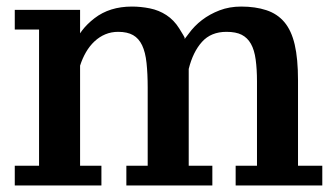

<svg xmlns="http://www.w3.org/2000/svg" viewBox="-20 -560 1011 585"><path d="M627 5H365V-55H430V-293Q430 -335 426.5 -368Q423 -401 413 -422Q403 -443 385.5 -453Q368 -463 340 -463Q319 -463 301 -455.5Q283 -448 268 -434Q253 -420 242 -401Q231 -382 224 -360V-55H289V5H25V-55H99V-470H25V-530H224V-424H207Q222 -469 268 -504.5Q314 -540 382 -540Q409 -540 436.5 -534.5Q464 -529 487 -514Q510 -499 526 -473.5Q542 -448 543 -444Q538 -434 555 -457.5Q572 -481 595.5 -499Q619 -517 649 -528.5Q679 -540 715 -540Q758 -540 791.5 -529Q825 -518 846.5 -492.5Q868 -467 878 -424Q888 -381 888 -315V-55H962V5H698V-55H763V-312Q763 -349 759 -378.5Q755 -408 744.5 -426.5Q734 -445 716.5 -454Q699 -463 670 -463Q623 -463 595.5 -432.5Q568 -402 555 -350V-55H627Z"/></svg>

Font: PT Serif Caption
Style: Semibold
Weight: 600
Designer: A.Korolkova, O.Umpeleva, V.Yefimov
Foundry: ParaType Ltd
Version: Version 1.00;May 2, 2020;FontCreator 12.0.0.2544 64-bit